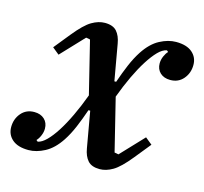

<svg xmlns="http://www.w3.org/2000/svg" viewBox="-95 -626 779 732"><g transform="rotate(15 295.0 -260.0)"><path d="M76 12Q34 12 12 -7Q-10 -26 -10 -56Q-10 -88 9.5 -111Q29 -134 61 -134Q86 -134 101 -120Q116 -106 116 -83Q116 -69 110 -55Q104 -41 96 -33L102 -28Q118 -31 136 -49Q154 -67 172.5 -96Q191 -125 209.5 -164Q228 -203 245 -249L194 -456L178 -459L93 -369L66 -391L117 -454Q155 -501 181.5 -516.5Q208 -532 233 -532Q265 -532 280 -515Q295 -498 300 -468L325 -326H332Q345 -364 359 -397Q373 -430 390 -456Q417 -497 450 -514.5Q483 -532 514 -532Q556 -532 578 -513Q600 -494 600 -464Q600 -432 580.5 -409Q561 -386 529 -386Q504 -386 489 -400Q474 -414 474 -437Q474 -451 480 -465Q486 -479 494 -487L488 -492Q471 -489 453.5 -471Q436 -453 417.5 -424Q399 -395 380.5 -356Q362 -317 345 -271L396 -64L412 -61L497 -151L524 -129L473 -66Q435 -19 408.5 -3.5Q382 12 357 12Q325 12 310 -5Q295 -22 290 -52L265 -194H258Q245 -156 231 -123Q217 -90 200 -64Q173 -23 140 -5.5Q107 12 76 12Z"/></g></svg>

Font: IBM Plex Serif Medm
Style: Italic
Weight: 500
Italic angle: -14°
Designer: Mike Abbink, Paul van der Laan, Pieter van Rosmalen
Foundry: Bold Monday
Version: Version 3.001